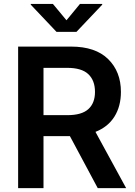

<svg xmlns="http://www.w3.org/2000/svg" viewBox="-20 -967 692 987"><path d="M73.2 0V-727.5H345.2Q470.7 -727.5 536.1 -663.1Q601.6 -598.6 601.6 -494.6Q601.6 -420.9 568.4 -367.7Q535.2 -314.5 470.7 -289.1L628.4 0H482.4L339.4 -267.1H203.6V0ZM203.6 -375H326.2Q399.9 -375 434.1 -406Q468.3 -437 468.3 -494.6Q468.3 -553.2 434.1 -585.7Q399.9 -618.2 325.2 -618.2H203.6ZM252 -946.8 321.8 -862.8 391.1 -946.8H505.4V-942.9L373 -803.2H270.5L138.2 -942.9V-946.8Z"/></svg>

Font: Inter-SemiBold
Style: Regular
Weight: 600
Designer: Rasmus Andersson
Foundry: rsms
Version: Version 4.000;git-a52131595